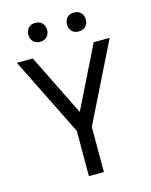

<svg xmlns="http://www.w3.org/2000/svg" viewBox="-133 -1004 858 1090"><g transform="rotate(-15 295.5 -459.5)"><path d="M116.5 -727.3 295.5 -365.1 474.4 -727.3H568.2L339.5 -265.6V0H251.4V-265.6L22.7 -727.3ZM126.4 -863.6Q126.4 -886 140.3 -902.5Q154.1 -919 181.8 -919Q209.5 -919 223.4 -902.5Q237.2 -886 237.2 -863.6Q237.2 -841.3 223.4 -824.8Q209.5 -808.2 181.8 -808.2Q154.1 -808.2 140.3 -824.8Q126.4 -841.3 126.4 -863.6ZM353.7 -863.6Q353.7 -886 367.5 -902.5Q381.4 -919 409.1 -919Q436.8 -919 450.6 -902.5Q464.5 -886 464.5 -863.6Q464.5 -841.3 450.6 -824.8Q436.8 -808.2 409.1 -808.2Q381.4 -808.2 367.5 -824.8Q353.7 -841.3 353.7 -863.6Z"/></g></svg>

Font: Inter UI
Style: Regular
Weight: 400
Designer: Rasmus Andersson
Foundry: rsms
Version: Version 2.2